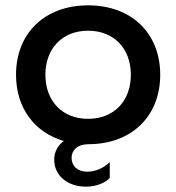

<svg xmlns="http://www.w3.org/2000/svg" viewBox="-20 -530 660 719"><path d="M310 -510C148 -510 40 -406 40 -250C40 -126 109 -34 219 -2C197 14 183 38 183 68C183 129 235 169 301 169C344 169 376 153 391 136V77C370 98 339 113 306 113C271 113 248 92 248 61C248 33 270 10 311 10C472 10 580 -94 580 -250C580 -406 472 -510 310 -510ZM310 -85C214 -85 150 -151 150 -250C150 -349 214 -415 310 -415C406 -415 470 -349 470 -250C470 -151 406 -85 310 -85Z"/></svg>

Font: Goli Medium
Style: Regular
Weight: 500
Designer: jaikishan Patel
Foundry: MagicType
Version: Version 1.000;Glyphs 3.2 (3242)